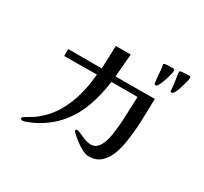

<svg xmlns="http://www.w3.org/2000/svg" viewBox="-158 -1010 1316 1239"><g transform="rotate(30 500.0 -391.0)"><path d="M805 -545Q804 -460 800.5 -374Q797 -288 783 -204Q776 -159 758 -114Q740 -69 706.5 -39.5Q673 -10 619 -10Q596 -10 566 -26.5Q536 -43 508.5 -65Q481 -87 465 -103Q461 -109 461 -113Q461 -117 464.5 -119Q468 -121 471 -121Q482 -121 502 -111.5Q522 -102 546.5 -92.5Q571 -83 593 -83Q623 -83 641.5 -104Q660 -125 670 -154.5Q680 -184 683 -208Q694 -280 696.5 -353.5Q699 -427 702 -500H508Q494 -397 462 -307.5Q430 -218 370.5 -146.5Q311 -75 215 -25Q207 -21 191 -14Q175 -7 159 -1.5Q143 4 134 4Q130 4 125 1.5Q120 -1 120 -6Q120 -13 127 -18Q149 -32 171.5 -44.5Q194 -57 213 -73Q277 -124 316.5 -192.5Q356 -261 376.5 -338.5Q397 -416 403 -494L160 -492V-544H410Q412 -586 413.5 -629Q415 -672 416 -715H527L513 -544Q586 -544 659 -544Q732 -544 805 -545ZM821 -760Q821 -752 815.5 -730Q810 -708 801.5 -683.5Q793 -659 783.5 -641Q774 -623 766 -623Q757 -623 755 -629Q754 -632 752.5 -644.5Q751 -657 750 -671Q749 -685 748 -690Q747 -707 745.5 -725.5Q744 -744 740 -761Q740 -762 739.5 -762.5Q739 -763 739 -764Q739 -771 754.5 -773Q770 -775 787.5 -775Q805 -775 810 -775Q817 -775 819 -770Q821 -765 821 -760ZM934 -774Q934 -766 928.5 -743.5Q923 -721 915 -695.5Q907 -670 897.5 -652Q888 -634 879 -634Q876 -634 872.5 -635.5Q869 -637 868 -640Q867 -642 867.5 -644Q868 -646 868 -647Q867 -653 867 -658.5Q867 -664 866 -670Q865 -689 861.5 -707Q858 -725 856 -744Q855 -751 854 -758Q853 -765 853 -772Q853 -778 859 -782H858Q860 -783 874.5 -783.5Q889 -784 904.5 -785Q920 -786 924 -786Q934 -786 934 -774Z"/></g></svg>

Font: Kaisei Opti Medium
Style: Regular
Weight: 500
Designer: Font-Kai, 金井和夫
Foundry: KAZUO KANAI
Version: Version 5.003